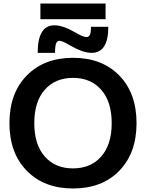

<svg xmlns="http://www.w3.org/2000/svg" viewBox="-20 -1072 838 1102"><path d="M211.9 -961.9V-1051.8H585.9V-961.9ZM414.1 -884.8Q458 -858.4 476.6 -859.4Q489.3 -859.4 495.6 -871.1Q502 -882.8 502 -918H601.6Q601.6 -768.6 505.9 -768.6Q456.1 -768.6 383.8 -810.5Q337.9 -837.9 321.3 -837.9Q308.6 -837.9 302.2 -823.2Q295.9 -808.6 295.9 -768.6H196.3Q196.3 -926.8 292 -926.8Q341.8 -926.8 414.1 -884.8ZM133.8 -638.7Q233.4 -740.2 399.4 -740.2Q565.4 -740.2 664.6 -638.7Q763.7 -537.1 763.7 -365.2Q763.7 -193.4 664.6 -91.8Q565.4 9.8 399.4 9.8Q233.4 9.8 133.8 -91.8Q34.2 -193.4 34.2 -365.2Q34.2 -537.1 133.8 -638.7ZM236.8 -173.8Q296.9 -105.5 398.9 -105.5Q501 -105.5 561 -173.8Q621.1 -242.2 621.1 -365.2Q621.1 -488.3 561 -556.6Q501 -625 398.9 -625Q296.9 -625 236.8 -556.6Q176.8 -488.3 176.8 -365.2Q176.8 -242.2 236.8 -173.8Z"/></svg>

Font: Mgen+ 1c bold
Style: Bold
Weight: 700
Designer: [Source Han Sans]
Ryoko NISHIZUKA  (kana & ideographs); Paul D. Hunt (Latin, Greek & Cyrillic); Wenlong ZHANG  (bopomofo
Version: Version 1.059.20150602